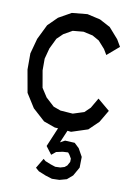

<svg xmlns="http://www.w3.org/2000/svg" viewBox="-91 -680 656 938"><g transform="rotate(10 237.0 -211.0)"><path d="M390.1 -225.1 450.2 -174.8 414.6 -114.3 367.2 -68.4 286.1 -42 268.1 -43.9 241.7 18.1 265.1 5.4 313 7.8 336.9 30.3 358.9 69.8 357.9 123 333.5 166 306.2 189.5 271 199.2 233.9 200.2 200.7 189.9 165 175.3 147.9 160.6 177.2 111.3 188 120.6 215.8 131.8 239.7 139.6 264.6 138.7 284.7 132.8 296.9 123 307.6 103.5 308.1 87.4 297.9 69.8 289.6 59.6 263.2 61 231.4 67.9 210 85.4 180.7 46.9 220.7 -47.9 204.6 -48.8 147.5 -69.3 87.4 -123.5 43.9 -192.4 23.9 -304.7V-384.8L44.4 -460.4L80.6 -534.2L126.5 -579.6L189 -614.7L265.6 -622.1L330.1 -607.4L383.3 -579.1L429.7 -526.4L449.7 -492.2L390.6 -441.4L374.5 -468.3L341.8 -504.9L308.1 -523.9L261.2 -534.2L208.5 -529.3L165.5 -504.9L136.7 -477.1L111.3 -424.8L97.2 -371.6V-313.5L111.8 -229.5L139.6 -186.5L181.2 -148.4L217.3 -135.3L278.8 -130.9L333.5 -148.4L360.8 -174.8Z"/></g></svg>

Font: Gap Sans
Style: Regular
Weight: 400
Designer: Alexandre Liziard and Étienne Ozeray
Foundry: Interstices.io
Version: Version 1.6.1 - December 3. 2014